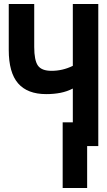

<svg xmlns="http://www.w3.org/2000/svg" viewBox="-20 -734 540 965"><path d="M295 211V-119H346V-289Q317 -274 284 -267.5Q251 -261 212 -261Q118 -261 71 -315Q24 -369 24 -483V-714H152V-498Q152 -431 170.5 -404.5Q189 -378 239 -378Q266 -378 292.5 -384Q319 -390 346 -403V-714H474V0H418V211Z"/></svg>

Font: Noto Sans Mono ExtraCondensed
Style: Bold
Weight: 700
Width: 2
Designer: Monotype Design Team
Foundry: Monotype Imaging Inc.
Version: Version 2.014